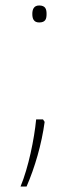

<svg xmlns="http://www.w3.org/2000/svg" viewBox="-20 -552 288 701"><path d="M98 -501C98 -484 103 -470 123 -470C147 -470 150 -484 150 -501C150 -517 147 -532 123 -532C103 -532 98 -517 98 -501ZM137 -116H112C105 -44 84 59 55 129H77C107 60 132 -25 143 -107Z"/></svg>

Font: Noto Sans Sinhala Thin
Style: Regular
Weight: 100
Designer: Jelle Bosma - Monotype Design Team
Foundry: Monotype Imaging Inc.
Version: Version 2.006